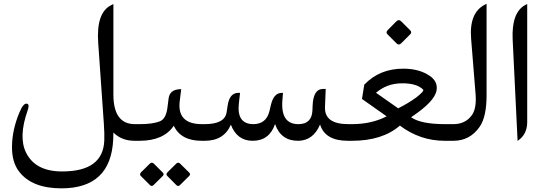

<svg xmlns="http://www.w3.org/2000/svg" viewBox="-20 -756 2920 1031"><path d="M704.6 -89.4Q704.6 -89.4 722.2 -89.4Q739.3 -89.4 739.3 -47.9V-44.9Q739.3 0 722.2 0H702.1Q633.3 0 588.9 -44.4Q588.9 -24.4 587.9 -6.8Q575.2 254.9 310.5 255.4Q150.9 255.4 82 164.6Q43.5 114.3 44.4 30.8Q45.4 -60.5 85 -153.8Q105.5 -203.1 124.5 -199.2Q140.1 -196.3 128.9 -164.6Q77.6 -20 120.6 64.9Q170.9 164.6 313 164.6Q533.7 165 540 -1.5Q541.5 -37.1 537.6 -92.8L507.3 -525.9Q496.1 -686 574.7 -727.1L588.9 -734.4V-248.5Q588.9 -89.4 704.6 -89.4Z M1072.3 0H1062Q951.7 0 913.1 -80.6Q858.4 0 729.5 0H717.3Q680.7 0 680.7 -44.9V-47.9Q680.7 -89.4 717.3 -89.4H729Q800.3 -89.4 838.4 -104.5Q871.1 -117.7 878.9 -176.3L885.3 -227.1Q891.6 -274.9 945.8 -276.9L953.1 -277.3L945.3 -214.4Q929.2 -89.4 1064.5 -89.4H1072.3Q1089.4 -89.4 1089.4 -47.9V-44.9Q1089.4 0 1072.3 0ZM807.3 123.8 853.8 170.3Q863.2 179.7 854.4 188.6L805.1 237.3Q795.1 247.8 785.2 237.9L735.9 188.6Q727.6 179.7 737.5 169.2L784.1 123.2Q795.1 111.6 807.3 123.8ZM948.5 123.8 995.6 170.3Q1005 179.7 996.2 188.6L946.9 237.3Q936.9 247.8 926.9 237.9L878.2 188.6Q868.8 179.7 879.9 168.6L925.8 123.2Q936.9 111.6 948.5 123.8Z M1585 -89.4Q1654.3 -90.8 1657.7 -163.1L1658.7 -189.5Q1662.6 -278.3 1713.9 -278.3H1729L1725.1 -181.2Q1721.7 -89.4 1850.1 -89.4H1857.9Q1875 -89.4 1875 -47.9V-44.9Q1875 0 1857.9 0H1847.7Q1725.6 0 1698.7 -87.4Q1662.6 -2 1583 0Q1488.8 1.5 1457 -89.8Q1426.3 0 1336.9 0Q1252.9 0 1219.7 -86.4Q1182.6 0 1079.6 0H1067.4Q1030.8 0 1030.8 -44.9V-47.9Q1030.8 -89.4 1067.4 -89.4H1079.1Q1187 -89.4 1196.8 -152.8L1202.6 -190.4Q1212.9 -257.3 1259.8 -257.3H1269L1262.7 -201.2Q1250 -90.8 1338.9 -89.4Q1410.2 -88.9 1427.2 -160.6L1434.6 -191.9Q1449.7 -257.3 1493.2 -257.3H1499.5L1496.6 -220.7Q1484.9 -87.4 1585 -89.4Z M2367.7 0Q2235.8 0 2127.4 -81.5Q2033.2 0 1870.1 0H1853Q1816.4 0 1816.4 -44.9V-47.9Q1816.4 -89.4 1853 -89.4H1869.6Q1975.1 -89.4 2056.2 -131.3Q1990.2 -177.7 1923.8 -224.6L1936 -301.3Q2018.6 -387.7 2146.5 -387.2Q2231.4 -387.2 2287.6 -348.6Q2332 -318.4 2324.2 -271Q2314.9 -210.9 2187.5 -126.5Q2238.8 -89.4 2370.1 -89.4H2407.2Q2424.3 -89.4 2424.3 -47.9V-44.9Q2424.3 0 2407.2 0ZM1999 -257.8 2118.2 -174.3Q2174.3 -202.6 2214.8 -232.4Q2259.8 -267.1 2252 -274.9Q2217.8 -309.6 2137.2 -308.6Q2057.6 -308.1 1999 -257.8ZM2135.3 -640.6 2182.4 -593.6Q2193.4 -582.5 2182.9 -572L2133.6 -522.7Q2121.5 -511.1 2109.8 -522.7L2061.1 -571.4Q2049.5 -582.5 2062.7 -595.2L2108.2 -641.2Q2121.5 -654.5 2135.3 -640.6Z M2414.6 0Q2414.6 0 2402.3 0Q2365.7 0 2365.7 -44.9V-47.9Q2365.7 -89.4 2402.3 -89.4H2414.1Q2478.5 -89.4 2513.2 -136.7Q2540 -173.3 2533.7 -251L2509.8 -547.9Q2498.5 -688.5 2584.5 -731.4L2592.8 -735.8V-244.1Q2592.8 -128.9 2555.7 -75.2Q2503.4 0 2414.6 0Z M2801.8 -730 2811 -734.4V-100.6Q2811 -33.2 2759.3 0.5L2732.9 -543.5Q2726.1 -690.4 2801.8 -730Z"/></svg>

Font: Gandom FD
Style: FD
Weight: 400
Foundry: DejaVu fonts team - Redesigned by Saber Rastikerdar - Based on Samim Font
Version: Version 0.6